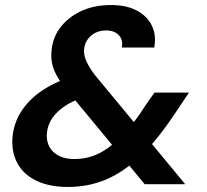

<svg xmlns="http://www.w3.org/2000/svg" viewBox="-20 -732 824 763"><path d="M555 0 242 -378Q210 -418 196 -451Q182 -484 184 -519Q186 -576 217 -619Q248 -662 300.5 -687Q353 -712 421 -712Q482 -712 523 -690.5Q564 -669 583 -631Q602 -593 593 -543H464Q470 -574 452 -592.5Q434 -611 402 -611Q365 -611 340.5 -589Q316 -567 314 -533Q313 -511 324 -487Q335 -463 357 -434L716 0ZM250 11Q179 11 128.5 -12Q78 -35 52.5 -77.5Q27 -120 29 -177Q32 -236 61.5 -284.5Q91 -333 143 -369Q195 -405 262 -426L315 -442L361 -359L312 -345Q246 -324 207 -285.5Q168 -247 166 -196Q165 -168 177.5 -146.5Q190 -125 214.5 -112.5Q239 -100 275 -100Q327 -100 371.5 -121.5Q416 -143 461 -189Q485 -213 510 -244.5Q535 -276 560 -316L594 -364H731L682 -291Q645 -235 609.5 -190Q574 -145 537 -111Q471 -48 401 -18.5Q331 11 250 11Z"/></svg>

Font: DM Sans
Style: Bold Italic
Weight: 700
Italic angle: -10°
Designer: Colophon Foundry, Jonny Pinhorn
Foundry: Colophon Foundry
Version: Version 4.004;gftools[0.9.30]